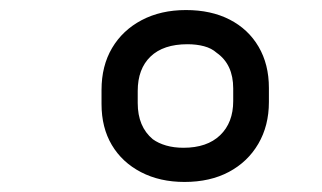

<svg xmlns="http://www.w3.org/2000/svg" viewBox="-20 -730 640 382"><path d="M350 -710Q400 -710 437 -691Q474 -672 494.5 -637Q515 -602 515 -555V-527Q515 -480 494 -444Q473 -408 435.5 -388Q398 -368 347 -368Q298 -368 260.5 -387.5Q223 -407 202.5 -441.5Q182 -476 182 -523V-551Q182 -599 203 -634.5Q224 -670 262 -690Q300 -710 350 -710ZM345 -436Q392 -436 418 -461Q444 -486 444 -529V-554Q444 -602 411 -625Q401 -634 386 -638Q371 -642 353 -642Q305 -642 279.5 -617.5Q254 -593 254 -549V-525Q254 -478 284 -453Q295 -445 310.5 -440.5Q326 -436 345 -436Z"/></svg>

Font: Rec Mono Semicasual
Style: Italic
Weight: 400
Italic angle: -10°
Version: Version 1.085; ttfautohint (v1.8.4.7-5d5b)